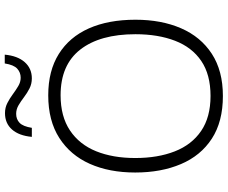

<svg xmlns="http://www.w3.org/2000/svg" viewBox="-95 -853 958 808"><g transform="rotate(-90 384.0 -449.0)"><path d="M705 -358Q705 -249 669 -166Q633 -83 561.5 -36.5Q490 10 384 10Q276 10 204.5 -36.5Q133 -83 97.5 -166.5Q62 -250 62 -359Q62 -468 98.5 -550Q135 -632 207.5 -678.5Q280 -725 387 -725Q490 -725 561 -680.5Q632 -636 668.5 -554Q705 -472 705 -358ZM123 -359Q123 -264 151 -192.5Q179 -121 237 -81.5Q295 -42 384 -42Q474 -42 531.5 -81Q589 -120 616.5 -191.5Q644 -263 644 -358Q644 -507 579.5 -590Q515 -673 387 -673Q298 -673 239 -633.5Q180 -594 151.5 -523.5Q123 -453 123 -359ZM212 -794Q217 -848 243 -877.5Q269 -907 312 -907Q335 -907 354.5 -897Q374 -887 391.5 -874Q409 -861 426 -851Q443 -841 461 -841Q483 -841 499 -855.5Q515 -870 521 -908H558Q553 -854 526.5 -824Q500 -794 458 -794Q435 -794 415.5 -804Q396 -814 379 -827Q362 -840 345 -850Q328 -860 309 -860Q286 -860 271 -845.5Q256 -831 250 -794Z"/></g></svg>

Font: Noto Sans Gurmukhi UI Light
Style: Regular
Weight: 300
Designer: Jelle Bosma - Monotype Design Team
Foundry: Monotype Imaging Inc.
Version: Version 2.004; ttfautohint (v1.8.4.7-5d5b)